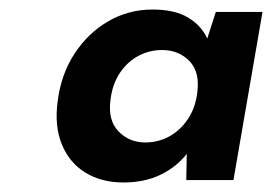

<svg xmlns="http://www.w3.org/2000/svg" viewBox="-20 -731 571 403"><path d="M239 -348Q193 -348 159.5 -368.5Q126 -389 110 -427.5Q94 -466 101 -518Q108 -575 136.5 -618.5Q165 -662 207.5 -686.5Q250 -711 300 -711Q347 -711 375 -694Q403 -677 415 -650L433 -706H531L470 -353H371L372 -408Q351 -381 317.5 -364.5Q284 -348 239 -348ZM285 -432Q312 -432 335 -444.5Q358 -457 374 -480.5Q390 -504 394 -536Q400 -580 377.5 -603Q355 -626 320 -626Q294 -626 271 -614Q248 -602 232 -578.5Q216 -555 212 -522Q206 -479 228.5 -455.5Q251 -432 285 -432Z"/></svg>

Font: DM Sans 11pt ExtraBold
Style: Italic
Weight: 800
Italic angle: -10°
Version: Version 4.004;gftools[0.9.30]